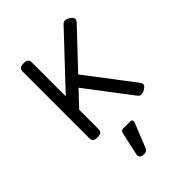

<svg xmlns="http://www.w3.org/2000/svg" viewBox="-240 -706 1080 1080"><g transform="rotate(-45 300.0 -166.5)"><path d="M117.2 -220.2 173.3 -173.3 514.2 -534.2Q537.6 -558.6 505.9 -579.6Q474.1 -600.1 457 -581.5ZM141.1 -584.5Q121.1 -584.5 113 -577.1Q105 -569.8 105 -552.7V-26.9Q105 -9.8 113 -2.4Q121.1 4.9 141.1 4.9H142.1Q162.1 4.9 170.2 -2.4Q178.2 -9.8 178.2 -26.9V-552.7Q178.2 -569.8 170.2 -577.1Q162.1 -584.5 142.1 -584.5ZM237.8 -301.8 465.3 -2.9Q481.4 18.6 513.7 0Q531.2 -10.3 534.2 -21Q537.1 -31.7 526.4 -44.9L301.8 -339.4ZM279.3 71.3Q262.7 71.3 258.8 86.9L228 227.1Q222.7 252.4 252.4 256.3Q280.8 260.3 289.6 238.3L346.7 96.2Q351.1 85.4 348.4 78.4Q345.7 71.3 335.9 71.3Z"/></g></svg>

Font: Courier Prime Code
Style: Regular
Weight: 400
Designer: Alan Dague-Greene
Foundry: Quote-Unquote Apps
Version: Version 3.18